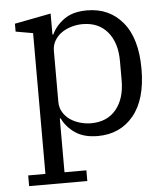

<svg xmlns="http://www.w3.org/2000/svg" viewBox="-52 -575 717 822"><g transform="rotate(-5 306.5 -164.0)"><path d="M40 154H114V-451L40 -464V-498L196 -528V-438H200Q217 -475 254 -501.5Q291 -528 352 -528Q448 -528 505.5 -458.5Q563 -389 563 -258Q563 -127 505.5 -57.5Q448 12 352 12Q292 12 254.5 -14Q217 -40 200 -77H196V154H290V200H40ZM328 -45Q397 -45 435.5 -91.5Q474 -138 474 -216V-300Q474 -378 435.5 -424.5Q397 -471 328 -471Q304 -471 280 -464Q256 -457 237.5 -444Q219 -431 207.5 -411.5Q196 -392 196 -368V-148Q196 -124 207.5 -104.5Q219 -85 237.5 -72Q256 -59 280 -52Q304 -45 328 -45Z"/></g></svg>

Font: IBM Plex Serif
Style: Regular
Weight: 400
Designer: Mike Abbink, Paul van der Laan, Pieter van Rosmalen
Foundry: Bold Monday
Version: Version 2.6